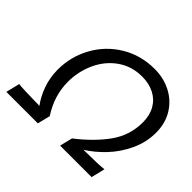

<svg xmlns="http://www.w3.org/2000/svg" viewBox="-162 -918 1126 1126"><g transform="rotate(45 401.5 -355.0)"><path d="M705.1 -439.5Q705.1 -498 680.9 -540.3Q656.7 -582.5 613 -604.7Q569.3 -627 512.7 -627Q426.3 -627 360.8 -580.8Q295.4 -534.7 260.5 -458.7Q225.6 -382.8 225.6 -296.9Q225.6 -182.1 293 -79.1L273.4 0H12.2L33.2 -85.9Q63.5 -81.1 207.5 -79.1Q175.3 -121.6 154.1 -180.4Q132.8 -239.3 132.8 -305.7Q132.8 -413.1 183.8 -506.1Q234.9 -599.1 326.4 -654.8Q418 -710.4 533.2 -710.4Q606.9 -710.4 668.7 -678.7Q730.5 -647 766.6 -588.1Q802.7 -529.3 802.7 -451.7Q802.7 -372.1 769 -299.8Q735.4 -227.5 682.9 -171.6Q630.4 -115.7 572.3 -79.6Q705.6 -80.6 740.2 -85.9L719.2 0H458L477.5 -79.1Q581.1 -159.2 643.1 -245.6Q705.1 -332 705.1 -439.5Z"/></g></svg>

Font: Lesson One
Style: Italic
Weight: 400
Italic angle: -14°
Designer: But Ko, Victor Gaultney, Annie Olsen, Julie Remington, Don Collingsworth, Eric Hays, Becca Hirsbrunner
Version: Version 1.100